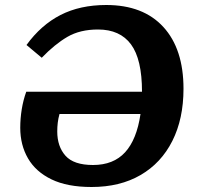

<svg xmlns="http://www.w3.org/2000/svg" viewBox="-20 -734 799 768"><path d="M346 14Q249 14 186 -16.5Q123 -47 92 -100.5Q61 -154 61 -223Q61 -260 67 -297Q73 -334 85 -367H548Q548 -497 504 -556.5Q460 -616 372 -616Q300 -616 249.5 -586.5Q199 -557 147 -503L86 -554Q144 -634 222 -674Q300 -714 405 -714Q553 -714 633.5 -626Q714 -538 714 -379Q714 -259 669.5 -170.5Q625 -82 542.5 -34Q460 14 346 14ZM352 -74Q434 -74 480.5 -125Q527 -176 542 -278H218Q213 -260 211 -243Q209 -226 209 -208Q209 -148 242 -111Q275 -74 352 -74Z"/></svg>

Font: Literata 7pt
Style: Bold Italic
Weight: 700
Italic angle: -2°
Designer: Latin by Veronika Burian and Jose Scaglione. Greek by Irene Vlachou. Cyrillic by Vera Evstafieva
Foundry: TypeTogether
Version: Version 3.002